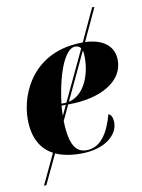

<svg xmlns="http://www.w3.org/2000/svg" viewBox="-93 -777 721 978"><g transform="rotate(-10 267.5 -288.0)"><path d="M54 138H66L138 -14C173 2 217 10 268 10C400 10 462 -58 462 -115C462 -147 452 -159 440 -163C414 -68 372 -2 299 -2C246 -2 213 -42 210 -169L247 -248H250C415 -248 535 -316 535 -426C535 -498 482 -542 387 -546L465 -714H453L375 -546C121 -546 31 -347 31 -209C31 -114 66 -52 128 -19ZM228 -258H214C236 -436 287 -532 332 -532C346 -532 355 -528 362 -518L240 -259C236 -258 232 -258 228 -258ZM372 -468C372 -375 332 -278 253 -261L368 -505C371 -496 372 -483 372 -468ZM213 -248H235L210 -195C211 -210 211 -238 213 -248Z"/></g></svg>

Font: Noto Serif Display SemiCondensed Black
Style: Italic
Weight: 900
Width: 4
Italic angle: -12°
Designer: Monotype Design Team
Foundry: Monotype Imaging Inc.
Version: Version 2.009